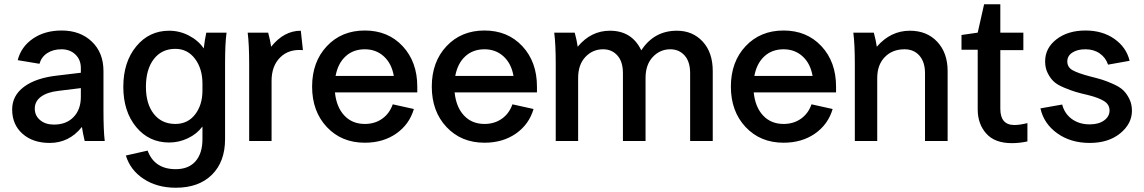

<svg xmlns="http://www.w3.org/2000/svg" viewBox="-20 -661 5363 900"><path d="M377 0Q368 -38 364 -66Q304 9 213 9Q134 9 85.5 -34Q37 -77 37 -148Q37 -213 93 -254.5Q149 -296 250 -307L359 -320V-342Q359 -381 333.5 -405.5Q308 -430 268 -430Q229 -430 201.5 -412Q174 -394 165 -362L63 -379Q79 -442 134.5 -480Q190 -518 269 -518Q356 -518 410.5 -466Q465 -414 465 -328V-148Q465 -47 471 0ZM143 -152Q143 -119 168 -98Q193 -77 233 -77Q291 -77 325 -112.5Q359 -148 359 -207V-248L253 -235Q201 -229 172 -207.5Q143 -186 143 -152Z M929 -68Q903 -33 861 -13Q819 7 773 7Q678 7 618 -66Q558 -139 558 -254Q558 -370 618.5 -443.5Q679 -517 773 -517Q822 -517 866 -494Q910 -471 935 -434Q940 -476 947 -508H1042Q1035 -460 1035 -361V-9Q1035 97 973.5 158Q912 219 804 219Q717 219 654 178Q591 137 570 68L672 45Q704 132 804 132Q864 132 896.5 95Q929 58 929 -9ZM664 -254Q664 -174 701 -127Q738 -80 802 -80Q860 -80 894.5 -124.5Q929 -169 929 -237V-269Q929 -339 894 -385.5Q859 -432 802 -432Q738 -432 701 -384Q664 -336 664 -254Z M1237 -508Q1247 -471 1251 -442Q1311 -517 1390 -517L1400 -426Q1334 -432 1293.5 -392Q1253 -352 1253 -282V0H1148V-360Q1148 -453 1141 -508Z M1936 -255V-228H1550Q1557 -159 1594 -119.5Q1631 -80 1690 -80Q1737 -80 1771.5 -104.5Q1806 -129 1821 -172L1920 -150Q1899 -78 1837.5 -35Q1776 8 1690 8Q1581 8 1512 -65.5Q1443 -139 1443 -255Q1443 -371 1512 -444.5Q1581 -518 1690 -518Q1799 -518 1867.5 -444.5Q1936 -371 1936 -255ZM1553 -305H1826Q1816 -363 1779.5 -396.5Q1743 -430 1690 -430Q1636 -430 1600 -397Q1564 -364 1553 -305Z M2497 -255V-228H2111Q2118 -159 2155 -119.5Q2192 -80 2251 -80Q2298 -80 2332.5 -104.5Q2367 -129 2382 -172L2481 -150Q2460 -78 2398.5 -35Q2337 8 2251 8Q2142 8 2073 -65.5Q2004 -139 2004 -255Q2004 -371 2073 -444.5Q2142 -518 2251 -518Q2360 -518 2428.5 -444.5Q2497 -371 2497 -255ZM2114 -305H2387Q2377 -363 2340.5 -396.5Q2304 -430 2251 -430Q2197 -430 2161 -397Q2125 -364 2114 -305Z M2674 -508Q2684 -471 2688 -442Q2750 -517 2839 -517Q2942 -517 2986 -425Q3046 -517 3153 -517Q3227 -517 3274 -466Q3321 -415 3321 -328V0H3215V-318Q3215 -372 3189 -401Q3163 -430 3122 -430Q3074 -430 3040 -394Q3006 -358 3006 -295V0H2900V-318Q2900 -372 2874 -401Q2848 -430 2807 -430Q2758 -430 2724 -394Q2690 -358 2690 -295V0H2585V-360Q2585 -453 2578 -508Z M3899 -255V-228H3513Q3520 -159 3557 -119.5Q3594 -80 3653 -80Q3700 -80 3734.5 -104.5Q3769 -129 3784 -172L3883 -150Q3862 -78 3800.5 -35Q3739 8 3653 8Q3544 8 3475 -65.5Q3406 -139 3406 -255Q3406 -371 3475 -444.5Q3544 -518 3653 -518Q3762 -518 3830.5 -444.5Q3899 -371 3899 -255ZM3516 -305H3789Q3779 -363 3742.5 -396.5Q3706 -430 3653 -430Q3599 -430 3563 -397Q3527 -364 3516 -305Z M4076 -508Q4086 -471 4090 -442Q4155 -517 4245 -517Q4325 -517 4373.5 -465Q4422 -413 4422 -328V0H4316V-318Q4316 -370 4290 -400Q4264 -430 4220 -430Q4163 -430 4127.5 -393.5Q4092 -357 4092 -295V0H3987V-360Q3987 -453 3980 -508Z M4563 -148V-428H4487V-497L4563 -508L4593 -641H4669V-508H4777V-426H4669V-151Q4669 -75 4735 -75Q4760 -75 4796 -84V2Q4759 10 4723 10Q4643 10 4603 -35Q4563 -80 4563 -148Z M5068 -518Q5148 -518 5204 -478.5Q5260 -439 5275 -376L5174 -358Q5163 -391 5135 -410.5Q5107 -430 5068 -430Q5030 -430 5006.5 -414.5Q4983 -399 4983 -373Q4983 -346 5007.5 -332Q5032 -318 5089 -303Q5125 -294 5146 -287.5Q5167 -281 5197.5 -267.5Q5228 -254 5244.5 -238.5Q5261 -223 5273.5 -198Q5286 -173 5286 -142Q5286 -81 5231 -36Q5176 9 5088 9Q4999 9 4936 -36Q4873 -81 4857 -153L4959 -171Q4970 -128 5004.5 -103Q5039 -78 5088 -78Q5130 -78 5155.5 -96.5Q5181 -115 5181 -143Q5181 -171 5155.5 -187Q5130 -203 5082 -215Q5043 -224 5021.5 -230.5Q5000 -237 4968.5 -250Q4937 -263 4920.5 -278Q4904 -293 4891.5 -317.5Q4879 -342 4879 -373Q4879 -436 4932.5 -477Q4986 -518 5068 -518Z"/></svg>

Font: LT Superior Semi-bold
Style: Regular
Weight: 600
Designer: Daniel Lyons
Foundry: LyonsType
Version: Version 1.0